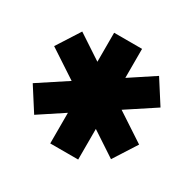

<svg xmlns="http://www.w3.org/2000/svg" viewBox="-102 -804 621 619"><g transform="rotate(30 208.0 -494.0)"><path d="M260 -288H156V-402L65 -342L10 -428L115 -497L10 -566L65 -652L156 -592V-700H260V-592L351 -652L406 -566L301 -497L406 -428L351 -342L260 -402Z"/></g></svg>

Font: Tektur Condensed SemiBold
Style: Regular
Weight: 600
Width: 3
Designer: Adam Jagosz
Foundry: Adam Jagosz
Version: Version 1.005;gftools[0.9.30]